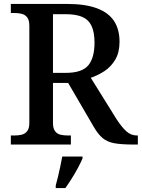

<svg xmlns="http://www.w3.org/2000/svg" viewBox="-20 -734 720 975"><path d="M35 0V-46H53Q73 -46 90 -50Q107 -54 118 -68Q129 -82 129 -110V-603Q129 -632 118 -646Q107 -660 89.5 -664Q72 -668 53 -668H35V-714H321Q413 -714 472 -692Q531 -670 559 -627.5Q587 -585 587 -522Q587 -468 565.5 -431.5Q544 -395 510.5 -373Q477 -351 441 -339L573 -127Q600 -86 623 -66Q646 -46 676 -46H680V0H659Q598 0 561.5 -6.5Q525 -13 501.5 -32.5Q478 -52 456 -90L326 -313H249V-110Q249 -82 259.5 -68Q270 -54 287 -50Q304 -46 325 -46H340V0ZM314 -364Q397 -364 428.5 -402.5Q460 -441 460 -517Q460 -570 445 -602Q430 -634 398 -648Q366 -662 312 -662H249V-364ZM263 208Q269 187 275 161.5Q281 136 286.5 110Q292 84 296 61H399V71Q390 92 375.5 119Q361 146 344 173Q327 200 312 221H263Z"/></svg>

Font: Noto Rashi Hebrew Medium
Style: Regular
Weight: 500
Version: Version 1.006